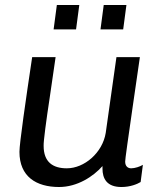

<svg xmlns="http://www.w3.org/2000/svg" viewBox="-20 -740 657 770"><path d="M298 -720H208L195 -622H285ZM487 -720H396L383 -622H474ZM541 -511H447L404 -207C391 -127 318 -65 248 -65C192 -65 155 -90 155 -155C154 -172 166 -261 179 -346L203 -511H109C83 -337 58 -165 58 -131C58 -32 125 10 217 10C290 10 354 -32 391 -74V-64C391 -24 408 10 467 10C503 10 531 -2 544 -10L553 -79C542 -72 521 -65 506 -65C493 -65 482 -73 482 -92C481 -95 496 -200 511 -304Z"/></svg>

Font: Chivo
Style: Italic
Weight: 400
Italic angle: -8°
Designer: Hector Gatti
Foundry: Omnibus-Type
Version: Version 1.003;PS 001.003;hotconv 1.0.70;makeotf.lib2.5.58329